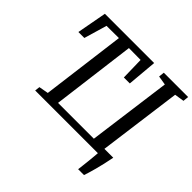

<svg xmlns="http://www.w3.org/2000/svg" viewBox="-217 -970 1378 1378"><g transform="rotate(45 472.5 -281.0)"><path d="M753 181.5Q755.5 161.5 758.2 138.2Q761 115 763.5 91Q766 67 768.2 43.8Q770.5 20.5 772 0H135.5L140 -38.5L212 -51.5L294.5 -691L169.5 -690L118.5 -516H58L100 -743H600L580 -516H519.5L515.5 -690L396 -691L314.5 -53H678L763 -688.5L693.5 -700L698 -743H945L940.5 -700L867.5 -688.5L783 -55H873Q865.5 -16 857.2 20.2Q849 56.5 840.5 87.8Q832 119 824.8 143Q817.5 167 812.5 181.5Z"/></g></svg>

Font: Merriweather 24pt
Style: Italic
Weight: 400
Italic angle: -7.8°
Designer: Eben Sorkin
Foundry: Eben Sorkin
Version: Version 2.101